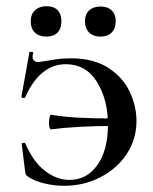

<svg xmlns="http://www.w3.org/2000/svg" viewBox="-20 -587 493 619"><path d="M420 -197Q420 -138 388.5 -90.5Q357 -43 303.5 -15.5Q250 12 187 12Q155 12 123.5 4.5Q92 -3 73 -16Q66 -20 64 -23Q62 -26 61 -34L50 -123Q50 -126 55.5 -126.5Q61 -127 62 -124Q86 -67 124 -37Q162 -7 204 -7Q260 -7 294 -55Q328 -103 328 -185Q328 -266 292.5 -323Q257 -380 192 -380Q109 -380 61 -273Q59 -271 57 -271Q54 -271 51 -272.5Q48 -274 49 -275L75 -419Q75 -420 79 -420Q88 -420 87 -416Q85 -408 85 -405Q85 -396 90 -391.5Q95 -387 102 -387Q107 -387 131 -391Q136 -392 159 -395.5Q182 -399 208 -399Q282 -399 329.5 -368Q377 -337 398.5 -290.5Q420 -244 420 -197ZM351 -205V-181Q232 -181 144 -170Q141 -170 139.5 -176.5Q138 -183 138 -190Q138 -200 140 -209Q142 -218 145 -217Q188 -210 236 -207.5Q284 -205 351 -205ZM79 -519Q79 -541 93 -554Q107 -567 130 -567Q153 -567 165.5 -554.5Q178 -542 178 -519Q178 -495 165.5 -482Q153 -469 130 -469Q106 -469 92.5 -482Q79 -495 79 -519ZM254 -519Q254 -541 267.5 -553.5Q281 -566 304 -566Q327 -566 340 -553.5Q353 -541 353 -519Q353 -495 340 -482Q327 -469 304 -469Q281 -469 267.5 -482Q254 -495 254 -519Z"/></svg>

Font: Cormorant Garamond SemiBold
Style: Regular
Weight: 600
Designer: Christian Thalmann (Catharsis Fonts)
Foundry: Catharsis Fonts
Version: Version 4.000